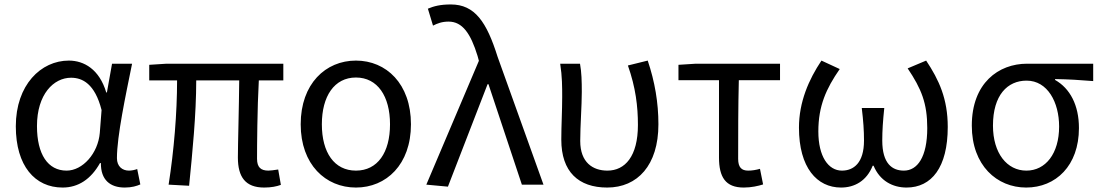

<svg xmlns="http://www.w3.org/2000/svg" viewBox="-20 -829 4942 862"><path d="M261 13C331 13 388 -24 429 -97H433C432 -21 475 13 540 13C572 13 594 6 610 -1L596 -70C585 -66 571 -63 559 -63C529 -63 505 -82 505 -119C505 -218 544 -400 573 -543H483L460 -414H457C426 -518 357 -557 289 -557C164 -557 51 -448 51 -262C51 -84 137 13 261 13ZM279 -63C195 -63 146 -136 146 -263C146 -406 221 -480 299 -480C350 -480 406 -453 436 -335L428 -232C420 -140 351 -63 279 -63Z M650 -468H775C775 -321 761 -153 737 0L829 5C844 -146 861 -315 861 -468H1054C1053 -348 1048 -179 1048 -122C1048 -34 1082 13 1166 13C1198 13 1222 8 1241 1L1229 -68C1208 -65 1195 -63 1185 -63C1151 -63 1134 -78 1134 -116C1134 -169 1135 -344 1142 -468H1252V-543H728L650 -538Z M1578 13C1714 13 1825 -90 1825 -271C1825 -453 1714 -557 1578 -557C1442 -557 1330 -453 1330 -271C1330 -90 1442 13 1578 13ZM1578 -63C1481 -63 1425 -144 1425 -271C1425 -397 1481 -481 1578 -481C1675 -481 1731 -397 1731 -271C1731 -144 1675 -63 1578 -63Z M1991 9 2169 -451H2173L2323 0H2420L2214 -574C2165 -730 2112 -809 2004 -809C1956 -809 1927 -801 1901 -790L1924 -714C1944 -724 1964 -732 1994 -732C2056 -732 2093 -679 2124 -578L2130 -556L1894 0Z M2706 13C2842 13 2936 -87 2936 -271C2936 -368 2920 -462 2888 -557L2799 -535C2834 -436 2844 -351 2844 -268C2844 -127 2786 -63 2707 -63C2642 -63 2585 -99 2585 -196C2585 -263 2592 -355 2592 -416C2592 -464 2591 -505 2584 -543H2495C2504 -486 2504 -438 2504 -394C2504 -330 2500 -266 2500 -202C2500 -58 2577 13 2706 13Z M3026 -538V-469H3208V-122C3208 -34 3237 13 3319 13C3353 13 3384 6 3406 -1L3392 -71C3374 -66 3357 -63 3339 -63C3309 -63 3294 -78 3294 -116C3294 -226 3294 -346 3297 -469H3482V-543H3104Z M3756 13C3817 13 3871 -17 3898 -85H3902C3930 -17 3988 13 4050 13C4162 13 4235 -77 4235 -259C4235 -385 4196 -470 4138 -557L4055 -522C4117 -430 4143 -365 4143 -254C4143 -124 4099 -63 4038 -63C3986 -63 3941 -94 3941 -198C3941 -243 3944 -286 3950 -344H3849C3856 -286 3859 -243 3859 -198C3859 -97 3812 -63 3760 -63C3699 -63 3654 -126 3654 -239C3654 -353 3689 -431 3750 -519L3668 -557C3611 -472 3567 -371 3567 -256C3567 -76 3648 13 3756 13Z M4587 13C4720 13 4824 -85 4824 -254C4824 -357 4784 -432 4717 -470V-474C4777 -473 4827 -470 4888 -465V-543H4591C4463 -543 4343 -456 4343 -265C4343 -86 4456 13 4587 13ZM4588 -63C4501 -63 4438 -141 4438 -265C4438 -402 4503 -467 4589 -467C4683 -467 4735 -370 4735 -261C4735 -139 4674 -63 4588 -63Z"/></svg>

Font: Noto Sans KR Regular
Style: Regular
Weight: 400
Designer: Ryoko NISHIZUKA  (kana & ideographs); Paul D. Hunt (Latin, Greek & Cyrillic); Wenlong ZHANG  (bopomofo); Sandoll Communi
Foundry: Adobe Systems Incorporated
Version: Version 1.004;PS 1.004;hotconv 1.0.82;makeotf.lib2.5.63406